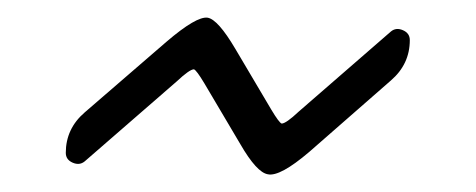

<svg xmlns="http://www.w3.org/2000/svg" viewBox="-20 -401 540 218"><path d="M76.2 -217.8Q70.3 -212.9 62.5 -216.3Q54.7 -219.7 54.7 -227.5Q54.7 -254.9 76.2 -273.4L168.9 -353.5Q203.1 -382.8 215.8 -380.9Q227.5 -378.9 247.1 -345.7L288.1 -276.4Q296.9 -261.7 299.8 -260.7Q304.7 -260.7 319.3 -274.4L423.8 -365.2Q429.7 -370.1 437.5 -366.7Q445.3 -363.3 445.3 -355.5Q445.3 -328.1 423.8 -309.6L331.1 -228.5Q297.9 -200.2 284.2 -203.1Q271.5 -205.1 252.9 -237.3L211.9 -306.6Q203.1 -321.3 200.2 -322.3Q195.3 -322.3 180.7 -308.6Z"/></svg>

Font: Rounded Mgen+ 1mn light
Style: Regular
Weight: 200
Designer: [Source Han Sans]
Ryoko NISHIZUKA  (kana & ideographs); Paul D. Hunt (Latin, Greek & Cyrillic); Wenlong ZHANG  (bopomofo
Version: Version 1.059.20150602